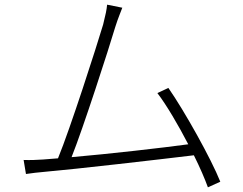

<svg xmlns="http://www.w3.org/2000/svg" viewBox="-20 -774 1040 821"><path d="M922 3C883 -95 769 -299 700 -398L653 -376C692 -325 742 -240 785 -157C675 -142 448 -116 286 -102C335 -224 446 -568 473 -659C486 -700 495 -719 503 -741L438 -754C436 -732 432 -713 421 -669C393 -575 280 -223 228 -97C204 -95 183 -93 165 -92C137 -90 109 -89 81 -90L91 -30C119 -34 143 -37 168 -39C306 -51 660 -92 809 -110C835 -58 856 -9 869 27Z"/></svg>

Font: Noto Sans T Chinese Light
Style: Regular
Weight: 300
Designer: Ryoko NISHIZUKA (kana & ideographs); Paul D. Hunt (Latin, Greek & Cyrillic); Wenlong ZHANG (bopomofo); Sandoll Communica
Foundry: Adobe Systems Incorporated
Version: Version 1.000;PS 1;hotconv 1.0.78;makeotf.lib2.5.61930